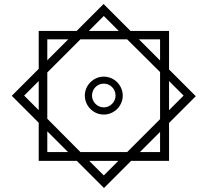

<svg xmlns="http://www.w3.org/2000/svg" viewBox="-20 -742 1040 962"><path d="M174 64H365L501 200L637 64H827V-126L961 -260L827 -394V-587H634L499 -722L364 -587H174V-397L39 -262L174 -127ZM500 -662 575 -587H425ZM217 -545H322L217 -440ZM383 20 217 -147V-379L383 -545H617L782 -381V-145L617 20ZM782 -545V-439L676 -545ZM500 -168C552 -168 595 -211 595 -263C595 -315 552 -358 500 -358C448 -358 405 -315 405 -263C405 -211 448 -168 500 -168ZM101 -263 174 -336V-190ZM900 -263 827 -190V-336ZM500 -204C467 -204 441 -232 441 -263C441 -296 467 -323 500 -323C533 -323 559 -296 559 -263C559 -232 533 -204 500 -204ZM217 20V-84L321 20ZM782 20H681L782 -81ZM500 137 427 64H573Z"/></svg>

Font: Noto Sans Arabic UI Cn Bk
Style: Regular
Weight: 900
Width: 3
Designer: Monotype Design Team, Nadine Chahine and Nizar Qandah
Foundry: Monotype Imaging Inc.
Version: Version 2.010